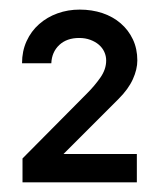

<svg xmlns="http://www.w3.org/2000/svg" viewBox="-20 -791 329 400"><path d="M26.9 -460.9 161.1 -596.2Q176.8 -611.8 189 -629.2Q201.2 -646.5 201.2 -665Q201.2 -674.3 197.3 -682.9Q193.4 -691.4 186 -697.8Q178.7 -704.1 168.2 -708Q157.7 -711.9 145 -711.9Q119.1 -711.9 103.5 -697.3Q87.9 -682.6 86.9 -659.2H25.9Q25.9 -684.6 35.4 -705.3Q44.9 -726.1 61.5 -740.7Q78.1 -755.4 99.9 -763.2Q121.6 -771 146 -771Q171.4 -771 193.4 -763.7Q215.3 -756.3 231.4 -742.4Q247.6 -728.5 256.8 -709Q266.1 -689.5 266.1 -665Q266.1 -646.5 256.8 -626Q247.6 -605.5 227.1 -585L112.3 -470.2H265.1V-411.1H26.9Z"/></svg>

Font: Twentytwelve Slab
Style: TwentytwelveSlab
Weight: 400
Designer: Domenico Catapano
Version: Version 1.00 2012